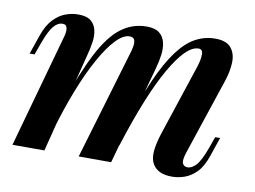

<svg xmlns="http://www.w3.org/2000/svg" viewBox="-64 -622 968 728"><g transform="rotate(10 420.0 -258.0)"><path d="M145 0H22L142 -431Q146 -443 147.5 -455Q149 -467 145.5 -476Q142 -485 130 -485Q111 -485 95 -465.5Q79 -446 62 -399L45 -352H26L52 -427Q66 -467 87.5 -489.5Q109 -512 133.5 -521Q158 -530 182 -530Q215 -530 231 -517Q247 -504 252 -483Q257 -462 253.5 -437.5Q250 -413 244 -390ZM400 -414Q406 -432 408.5 -447.5Q411 -463 407 -472.5Q403 -482 388 -482Q364 -482 335.5 -452Q307 -422 277 -368Q247 -314 218.5 -241.5Q190 -169 165 -83L180 -182Q224 -310 263.5 -386.5Q303 -463 347 -496.5Q391 -530 446 -530Q478 -530 494.5 -517Q511 -504 516.5 -482.5Q522 -461 518.5 -434Q515 -407 507 -379L402 0H277ZM661 -414Q670 -442 670 -462Q670 -482 654 -482Q630 -482 603 -455Q576 -428 545.5 -374.5Q515 -321 484 -244Q453 -167 421 -66L431 -145Q467 -256 500 -330Q533 -404 566 -448Q599 -492 634.5 -511Q670 -530 710 -530Q753 -530 771 -508Q789 -486 788 -452Q787 -418 774 -379L676 -85Q666 -55 671 -43Q676 -31 691 -31Q706 -31 722.5 -48Q739 -65 758 -117L774 -162H793L768 -89Q754 -47 732.5 -25Q711 -3 686.5 5.5Q662 14 639 14Q610 14 592 5.5Q574 -3 564 -19Q552 -39 554.5 -69Q557 -99 570 -139Z"/></g></svg>

Font: Playfair Display SemiBold
Style: Italic
Weight: 600
Italic angle: -14°
Designer: Claus Eggers Sørensen
Foundry: Claus Eggers Sørensen
Version: Version 1.203